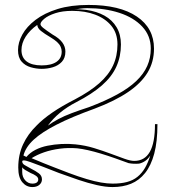

<svg xmlns="http://www.w3.org/2000/svg" viewBox="-20 -743 702 778"><path d="M111 15Q87 15 70.5 -4.5Q54 -24 54 -64Q54 -116 73.5 -158Q93 -200 128 -234Q153 -260 191.5 -286.5Q230 -313 283 -340Q344 -372 382 -405.5Q420 -439 438 -477.5Q456 -516 456 -563Q456 -608 431.5 -638Q407 -668 366 -683.5Q325 -699 273 -699Q233 -699 204 -689.5Q175 -680 159.5 -667Q144 -654 144 -645Q144 -639 155 -630Q166 -621 193 -603Q220 -588 232.5 -571Q245 -554 245 -534Q245 -508 230.5 -492.5Q216 -477 194 -470.5Q172 -464 149 -464Q127 -464 104.5 -470.5Q82 -477 67.5 -493.5Q53 -510 53 -540Q53 -571 70.5 -603Q88 -635 124 -662.5Q160 -690 213.5 -706.5Q267 -723 339 -723Q465 -723 534.5 -676Q604 -629 604 -546Q604 -492 578 -449Q552 -406 499 -370Q446 -334 364 -303Q270 -269 209.5 -238Q149 -207 116.5 -177Q84 -147 75 -113L87 -107Q101 -124 123 -135.5Q145 -147 172.5 -152.5Q200 -158 229 -159.5Q258 -161 286 -158Q325 -154 361 -143Q397 -132 429 -120Q461 -108 485 -99.5Q509 -91 524 -91Q566 -91 587 -127.5Q608 -164 608 -240H618Q618 -169 605 -120.5Q592 -72 568 -42Q544 -12 511 1.5Q478 15 436 15Q408 15 372.5 7Q337 -1 298.5 -14Q260 -27 219 -42Q182 -57 152.5 -68Q123 -79 104 -86Q85 -93 77 -93Q70 -93 70 -89Q70 -80 80 -74Q90 -68 105 -60Q125 -50 137.5 -40.5Q150 -31 150 -16Q150 -3 139.5 6Q129 15 111 15ZM67 -540Q67 -510 88 -494Q109 -478 149 -478Q188 -478 209 -492.5Q230 -507 230 -534Q230 -544 225.5 -554Q221 -564 211 -573Q201 -582 186 -591Q159 -607 145.5 -618Q132 -629 131 -642Q101 -621 84 -594.5Q67 -568 67 -540ZM70 -65Q70 -61 70 -57Q70 -53 70 -46Q70 -26 82 -12.5Q94 1 111 1Q123 1 129 -3.5Q135 -8 135 -16Q135 -24 126 -30.5Q117 -37 104 -42Q91 -49 82.5 -54Q74 -59 70 -65ZM589 -113Q580 -99 568.5 -91Q557 -83 544 -80Q532 -79 521.5 -79.5Q511 -80 501 -82Q474 -92 445.5 -102Q417 -112 389 -120.5Q361 -129 336.5 -134.5Q312 -140 293 -142Q257 -145 222.5 -140.5Q188 -136 159 -126Q130 -116 108 -102Q160 -80 198 -65.5Q236 -51 259 -42Q299 -27 331 -17.5Q363 -8 389 -3.5Q415 1 436 1Q470 1 494.5 -5.5Q519 -12 537 -26.5Q555 -41 567.5 -62.5Q580 -84 589 -113ZM280 -704Q294 -706 305.5 -705Q317 -704 329 -703Q372 -697 403.5 -679.5Q435 -662 452.5 -632.5Q470 -603 470 -563Q470 -514 451.5 -473Q433 -432 393 -397Q353 -362 289 -329Q252 -310 223 -286Q194 -262 174 -234Q193 -248 216.5 -260.5Q240 -273 270.5 -284.5Q301 -296 341 -309Q407 -334 454.5 -360Q502 -386 532 -414.5Q562 -443 576.5 -475.5Q591 -508 591 -546Q591 -598 556.5 -635Q522 -672 463.5 -691Q405 -710 333 -710Q320 -710 305 -708Q290 -706 280 -704Z"/></svg>

Font: Kalnia Glaze Thin Medium
Style: Regular
Weight: 500
Version: Version 1.110